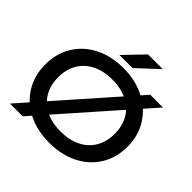

<svg xmlns="http://www.w3.org/2000/svg" viewBox="-235 -1183 1417 1417"><g transform="rotate(45 473.5 -474.5)"><path d="M883 -764 197 14H64L750 -764ZM44 -375Q44 -490 98 -578Q152 -666 249 -715Q346 -764 473 -764Q595 -764 693 -715Q791 -666 847 -577.5Q903 -489 903 -375Q903 -260 849 -172Q795 -84 697.5 -35Q600 14 473 14Q346 14 249 -35Q152 -84 98 -172Q44 -260 44 -375ZM769 -375Q769 -457 733 -518.5Q697 -580 630 -613Q563 -646 473 -646Q384 -646 317 -613Q250 -580 214 -518.5Q178 -457 178 -375Q178 -293 214 -231.5Q250 -170 317 -137Q384 -104 473 -104Q563 -104 630 -137Q697 -170 733 -231.5Q769 -293 769 -375ZM682 -963 518 -811H382L528 -963Z"/></g></svg>

Font: Unbounded Variable
Style: Regular
Weight: 400
Designer: Luke Prowse, Jean-Baptiste Morizot, Fátima Lázaro, Florian Runge
Foundry: NaN
Version: Version 1.600;FEAKit 1.0